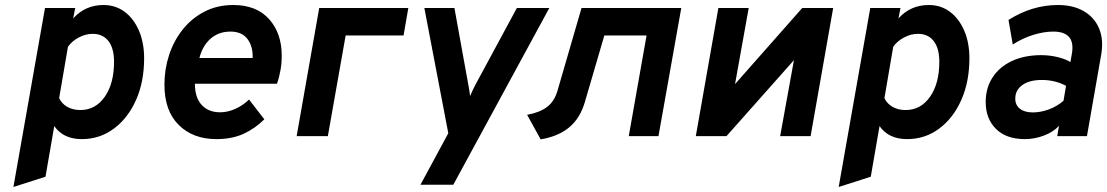

<svg xmlns="http://www.w3.org/2000/svg" viewBox="-20 -543 4417 766"><path d="M33.5 203 159.5 -511H280L272 -469.5Q320 -523 393 -523Q441 -523 477.2 -496Q513.5 -469 534.2 -421Q555 -373 555 -310Q555 -217 522.8 -144.2Q490.5 -71.5 434.2 -29.8Q378 12 306.5 12Q232.5 12 196.5 -40L161.5 162ZM300.5 -104Q361 -104 398 -157Q435 -210 435 -296.5Q435 -350 412.8 -379Q390.5 -408 349.5 -408Q321.5 -408 293.8 -393.2Q266 -378.5 251 -356L216 -151.5Q226.5 -129 248.8 -116.5Q271 -104 300.5 -104Z M843.5 12Q750 12 693 -44.5Q636 -101 636 -205.5Q636 -266.5 654.5 -323.2Q673 -380 708.8 -425Q744.5 -470 795.5 -496.5Q846.5 -523 911 -523Q1003 -523 1053.5 -466.8Q1104 -410.5 1104 -320.5Q1104 -263.5 1085 -209H757.5Q757.5 -154 784.5 -124.5Q811.5 -95 858.5 -95Q888.5 -95 919.5 -109Q950.5 -123 973.5 -146L1034.5 -67Q998 -30.5 951.8 -9.2Q905.5 12 843.5 12ZM775.5 -311.5H988Q989.5 -358.5 967 -387.8Q944.5 -417 899.5 -417Q852.5 -417 820.2 -388.8Q788 -360.5 775.5 -311.5Z M1163.5 0 1253.5 -511H1609L1590 -401.5H1359L1288 0Z M1657.5 194 1768.5 -11.5 1673 -511H1793L1848.5 -204.5Q1850.5 -194.5 1852.5 -182.2Q1854.5 -170 1855.5 -159.5Q1864.5 -182 1876.5 -204.5L2042 -511H2171.5L1788.5 194Z M2137 13 2083 -85Q2133 -94 2162.2 -116Q2191.5 -138 2204 -180.5L2300 -511H2698L2607 0H2488.5L2559.5 -401.5H2391L2314 -138Q2295 -71.5 2251 -35Q2207 1.5 2137 13Z M2756 0 2846 -511H2967L2912.5 -207.5L3180.5 -511H3304L3214 0H3092.5L3147.5 -303L2878.5 0Z M3326 203 3452 -511H3572.5L3564.5 -469.5Q3612.5 -523 3685.5 -523Q3733.5 -523 3769.8 -496Q3806 -469 3826.8 -421Q3847.5 -373 3847.5 -310Q3847.5 -217 3815.2 -144.2Q3783 -71.5 3726.8 -29.8Q3670.5 12 3599 12Q3525 12 3489 -40L3454 162ZM3593 -104Q3653.5 -104 3690.5 -157Q3727.5 -210 3727.5 -296.5Q3727.5 -350 3705.2 -379Q3683 -408 3642 -408Q3614 -408 3586.2 -393.2Q3558.5 -378.5 3543.5 -356L3508.5 -151.5Q3519 -129 3541.2 -116.5Q3563.5 -104 3593 -104Z M4068.5 12Q3994.5 12 3953.5 -28.8Q3912.5 -69.5 3912.5 -136Q3912.5 -192 3940 -234.2Q3967.5 -276.5 4017.5 -299.8Q4067.5 -323 4134 -323Q4166.5 -323 4198.2 -315.5Q4230 -308 4250.5 -295.5L4255.5 -324Q4274 -417 4182 -417Q4144.5 -417 4102 -403.8Q4059.5 -390.5 4020.5 -365.5L4003.5 -463.5Q4098 -523 4200.5 -523Q4262 -523 4304.2 -498.2Q4346.5 -473.5 4365 -429.2Q4383.5 -385 4373.5 -326L4316.5 0H4198L4205 -41Q4182.5 -16.5 4145 -2.2Q4107.5 12 4068.5 12ZM4100.5 -94.5Q4132 -94.5 4164.5 -106.5Q4197 -118.5 4223 -141L4233 -200.5Q4214.5 -211 4189.5 -217.5Q4164.5 -224 4136.5 -224Q4087 -224 4058.8 -203.8Q4030.5 -183.5 4030.5 -149.5Q4030.5 -123.5 4049.2 -109Q4068 -94.5 4100.5 -94.5Z"/></svg>

Font: Overpass
Style: Bold Italic
Weight: 700
Italic angle: -10°
Designer: Delve Withrington, Dave Bailey, Thomas Jockin
Foundry: Delve Fonts LLC
Version: Version 4.000; ttfautohint (v1.8.3)